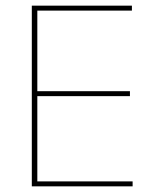

<svg xmlns="http://www.w3.org/2000/svg" viewBox="-20 -659 547 679"><path d="M92.5 0V-639H112V0ZM99 0V-17.5H449V0ZM102.5 -319V-336.5H439.5V-319ZM98 -621.5V-639H446.5V-621.5Z"/></svg>

Font: Anek Latin Medium Thin
Style: Regular
Weight: 250
Version: Version 1.003